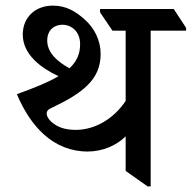

<svg xmlns="http://www.w3.org/2000/svg" viewBox="-20 -656 682 683"><path d="M292 -117C344 -117 394 -138 427 -171V-48L505 7H516V-547H642V-557L598 -624H336V-612L380 -547H427V-297C384 -233 318 -194 249 -194C218 -194 192 -201 174 -214C157 -225 146 -240 146 -253C146 -260 151 -267 161 -271C275 -325 338 -373 338 -464C338 -511 317 -555 282 -586C250 -615 216 -636 168 -636C106 -636 61 -595 61 -533C61 -462 126 -414 188 -385C153 -364 104 -344 40 -321C88 -207 169 -117 292 -117ZM148 -512C148 -549 173 -568 202 -568C234 -568 265 -544 265 -499C265 -464 253 -437 227 -413C186 -436 148 -467 148 -512Z"/></svg>

Font: Noto Serif Devanagari Medium
Style: Regular
Weight: 500
Designer: Universal Thirst, Indian Type Foundry and the Monotype Design Team
Foundry: Monotype Imaging Inc.
Version: Version 2.004